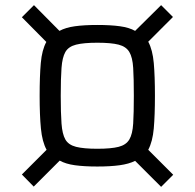

<svg xmlns="http://www.w3.org/2000/svg" viewBox="-20 -716 757 746"><path d="M111 9 65 -38 161 -134Q144 -165 139 -216.5Q134 -268 134 -344Q134 -420 138.5 -471Q143 -522 160 -553L65 -649L112 -696L211 -596Q235 -609 271 -614Q307 -619 358 -619Q410 -619 446 -614Q482 -609 505 -596L606 -696L652 -650L556 -554Q573 -522 577.5 -471Q582 -420 582 -344Q582 -268 577.5 -217Q573 -166 556 -134L653 -37L606 10L505 -91Q481 -79 445 -74Q409 -69 358 -69Q307 -69 271 -74Q235 -79 212 -92ZM358 -138Q412 -138 441 -145.5Q470 -153 482.5 -174Q495 -195 497.5 -236Q500 -277 500 -344Q500 -411 497.5 -452Q495 -493 482.5 -514Q470 -535 441 -542.5Q412 -550 358 -550Q305 -550 275.5 -542.5Q246 -535 234 -514Q222 -493 219 -452Q216 -411 216 -344Q216 -277 219 -236Q222 -195 234 -174Q246 -153 275.5 -145.5Q305 -138 358 -138Z"/></svg>

Font: Saira Thin
Style: Regular
Weight: 400
Version: Version 1.101